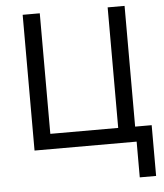

<svg xmlns="http://www.w3.org/2000/svg" viewBox="-60 -766 860 1006"><g transform="rotate(-5 370.5 -263.0)"><path d="M720 -79V188H634V0H97V-714H187V-80H544V-714H633V-79Z"/></g></svg>

Font: RS Noto Sans
Style: Regular
Weight: 400
Designer: Monotype Design Team
Foundry: Monotype Imaging Inc.
Version: Version 3.10